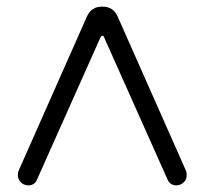

<svg xmlns="http://www.w3.org/2000/svg" viewBox="-20 -633 618 580"><path d="M52 -76Q34 -85 34 -105Q34 -113 37 -119L243 -584Q256 -613 289 -613Q322 -613 335 -584L541 -119Q544 -113 544 -105Q544 -85 526 -76Q520 -73 513 -73Q494 -73 486 -91L295 -519Q294 -525 289 -525Q286 -525 283 -519L92 -91Q85 -73 65 -73Q58 -73 52 -76Z"/></svg>

Font: Kiwi Maru
Style: Regular
Weight: 400
Designer: Hiroki-Chan
Version: Version 1.100